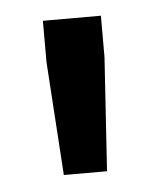

<svg xmlns="http://www.w3.org/2000/svg" viewBox="-32 -717 254 310"><g transform="rotate(-5 95.0 -562.5)"><path d="M60 -437 48 -621V-688H142V-621L130 -437Z"/></g></svg>

Font: Saira Condensed SemiBold
Style: Regular
Weight: 600
Width: 3
Designer: Hector Gatti with collaboration of the Omnibus-Type team
Foundry: Omnibus-Type
Version: Version 1.100